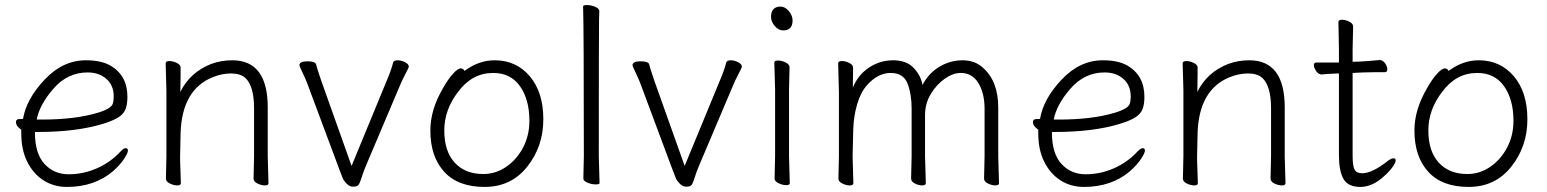

<svg xmlns="http://www.w3.org/2000/svg" viewBox="-20 -722 6108 758"><path d="M118 -201V-198Q118 -116 155.5 -75Q193 -34 251 -34Q309 -34 362.5 -57.5Q416 -81 456 -124Q468 -137 476.5 -137Q485 -137 485 -127.5Q485 -118 470 -95Q455 -72 426 -46Q353 16 244 16Q193 16 152.5 -9.5Q112 -35 88 -82.5Q64 -130 64 -195V-210Q43 -224 43 -240Q43 -252 57 -252Q71 -252 71 -253Q84 -331 156 -407.5Q228 -484 319 -484Q380 -484 416 -463Q483 -424 483 -340Q483 -311 476 -292Q469 -273 448.5 -259.5Q428 -246 386 -233Q281 -201 130 -201ZM146 -250Q275 -250 363 -276Q418 -292 425 -312Q429 -323 429 -341Q429 -385 400 -410.5Q371 -436 326 -436Q247 -436 191.5 -372.5Q136 -309 125 -250Z M981 -17 983 -105V-294Q983 -382 949 -414Q929 -432 892.5 -432Q856 -432 819 -417Q699 -368 693 -198Q692 -149 691 -105V-91Q691 -91 694 1Q694 10 680 10Q666 10 650.5 2.5Q635 -5 635 -17L637 -105V-365L634 -472Q634 -481 648.5 -481Q663 -481 678 -473.5Q693 -466 693 -456V-428Q693 -411 692.5 -392Q692 -373 692 -359Q730 -437 815 -470Q854 -484 897 -484Q1037 -484 1037 -298V-105L1040 1Q1040 10 1026 10Q1012 10 996.5 2.5Q981 -5 981 -17Z M1162 -464Q1162 -480 1193.5 -480Q1225 -480 1228 -467.5Q1231 -455 1237 -437.5Q1243 -420 1248 -404L1368 -67L1507 -404Q1525 -446 1532 -475Q1535 -484 1549.5 -484Q1564 -484 1579 -476.5Q1594 -469 1594 -458Q1594 -456 1580.5 -430Q1567 -404 1560 -387L1424 -66Q1415 -45 1407 -19.5Q1399 6 1393 10.5Q1387 15 1373.5 15Q1360 15 1348 2.5Q1336 -10 1333 -19Q1330 -28 1322 -47L1194 -390Q1188 -407 1175 -434Q1162 -461 1162 -464Z M1814 -442Q1870 -484 1933 -484Q2018 -484 2071.5 -421Q2125 -358 2125 -251Q2125 -144 2061.5 -64Q1998 16 1893 16Q1788 16 1733.5 -44Q1679 -104 1679 -207Q1679 -289 1729 -374Q1749 -410 1768.5 -431Q1788 -452 1798.5 -452Q1809 -452 1814 -442ZM1888 -35Q1937 -35 1978.5 -63.5Q2020 -92 2045 -139.5Q2070 -187 2070 -245Q2070 -329 2033 -381.5Q1996 -434 1927 -434Q1844 -434 1789 -360Q1734 -289 1734 -207Q1734 -125 1775 -80Q1816 -35 1888 -35Z M2332 6Q2315 6 2299 -1Q2283 -8 2283 -17L2285 -105Q2285 -610 2282 -697Q2282 -702 2297 -702Q2314 -702 2330 -695Q2346 -688 2346 -679Q2346 -658 2345 -643Q2344 -590 2344 -105L2347 1Q2347 6 2332 6Z M2477 -464Q2477 -480 2508.5 -480Q2540 -480 2543 -467.5Q2546 -455 2552 -437.5Q2558 -420 2563 -404L2683 -67L2822 -404Q2840 -446 2847 -475Q2850 -484 2864.5 -484Q2879 -484 2894 -476.5Q2909 -469 2909 -458Q2909 -456 2895.5 -430Q2882 -404 2875 -387L2739 -66Q2730 -45 2722 -19.5Q2714 6 2708 10.5Q2702 15 2688.5 15Q2675 15 2663 2.5Q2651 -10 2648 -19Q2645 -28 2637 -47L2509 -390Q2503 -407 2490 -434Q2477 -461 2477 -464Z M3024 -655Q3024 -696 3062 -696Q3079 -696 3094 -678.5Q3109 -661 3109 -641Q3109 -602 3072 -602Q3053 -602 3038.5 -619.5Q3024 -637 3024 -655ZM3038 -17 3040 -105V-368L3037 -475Q3037 -483 3051.5 -483Q3066 -483 3081.5 -475.5Q3097 -468 3097 -457L3095 -368V-105L3098 1Q3098 9 3084 9Q3070 9 3054 1.5Q3038 -6 3038 -17Z M3865 -17 3867 -105V-293Q3867 -354 3842.5 -394Q3818 -434 3773 -434Q3742 -434 3709.5 -411Q3677 -388 3654.5 -350.5Q3632 -313 3632 -268V-105L3635 1Q3635 10 3621 10Q3607 10 3592 2.5Q3577 -5 3577 -17L3579 -105V-293Q3579 -352 3562.5 -393Q3546 -434 3496 -434Q3446 -434 3403 -386Q3378 -358 3364 -310.5Q3350 -263 3348.5 -209.5Q3347 -156 3346 -105L3349 1Q3349 10 3335 10Q3321 10 3305.5 2.5Q3290 -5 3290 -17L3292 -105V-356L3289 -472Q3289 -481 3303.5 -481Q3318 -481 3333 -473.5Q3348 -466 3348 -454Q3348 -442 3347.5 -420.5Q3347 -399 3347 -376Q3367 -426 3410.5 -455Q3454 -484 3506 -484Q3558 -484 3586.5 -454.5Q3615 -425 3622 -387Q3647 -434 3689.5 -459Q3732 -484 3780 -484Q3828 -484 3859 -456Q3921 -403 3921 -297V-105L3924 1Q3924 10 3910 10Q3896 10 3880.5 2.5Q3865 -5 3865 -17Z M4133 -201V-198Q4133 -116 4170.5 -75Q4208 -34 4266 -34Q4324 -34 4377.5 -57.5Q4431 -81 4471 -124Q4483 -137 4491.5 -137Q4500 -137 4500 -127.5Q4500 -118 4485 -95Q4470 -72 4441 -46Q4368 16 4259 16Q4208 16 4167.5 -9.5Q4127 -35 4103 -82.5Q4079 -130 4079 -195V-210Q4058 -224 4058 -240Q4058 -252 4072 -252Q4086 -252 4086 -253Q4099 -331 4171 -407.5Q4243 -484 4334 -484Q4395 -484 4431 -463Q4498 -424 4498 -340Q4498 -311 4491 -292Q4484 -273 4463.5 -259.5Q4443 -246 4401 -233Q4296 -201 4145 -201ZM4161 -250Q4290 -250 4378 -276Q4433 -292 4440 -312Q4444 -323 4444 -341Q4444 -385 4415 -410.5Q4386 -436 4341 -436Q4262 -436 4206.5 -372.5Q4151 -309 4140 -250Z M4996 -17 4998 -105V-294Q4998 -382 4964 -414Q4944 -432 4907.5 -432Q4871 -432 4834 -417Q4714 -368 4708 -198Q4707 -149 4706 -105V-91Q4706 -91 4709 1Q4709 10 4695 10Q4681 10 4665.5 2.5Q4650 -5 4650 -17L4652 -105V-365L4649 -472Q4649 -481 4663.5 -481Q4678 -481 4693 -473.5Q4708 -466 4708 -456V-428Q4708 -411 4707.5 -392Q4707 -373 4707 -359Q4745 -437 4830 -470Q4869 -484 4912 -484Q5052 -484 5052 -298V-105L5055 1Q5055 10 5041 10Q5027 10 5011.5 2.5Q4996 -5 4996 -17Z M5322 -617 5320 -528V-478L5350 -479Q5386 -481 5426 -485H5427Q5439 -485 5448 -472.5Q5457 -460 5457 -448.5Q5457 -437 5447 -437H5409Q5381 -437 5361 -436L5320 -434V-108Q5320 -66 5328 -52Q5336 -38 5358 -38Q5398 -38 5462 -89Q5474 -97 5482 -97Q5490 -97 5490 -88.5Q5490 -80 5478 -63Q5466 -46 5446 -28Q5399 16 5350.5 16Q5302 16 5284 -15.5Q5266 -47 5266 -110V-432H5262Q5240 -431 5219 -430L5198 -428Q5185 -428 5176 -441.5Q5167 -455 5167 -465Q5167 -475 5177 -475H5266V-528L5264 -635Q5264 -644 5278 -644Q5292 -644 5307 -636.5Q5322 -629 5322 -617Z M5699 -442Q5755 -484 5818 -484Q5903 -484 5956.5 -421Q6010 -358 6010 -251Q6010 -144 5946.5 -64Q5883 16 5778 16Q5673 16 5618.5 -44Q5564 -104 5564 -207Q5564 -289 5614 -374Q5634 -410 5653.5 -431Q5673 -452 5683.5 -452Q5694 -452 5699 -442ZM5773 -35Q5822 -35 5863.5 -63.5Q5905 -92 5930 -139.5Q5955 -187 5955 -245Q5955 -329 5918 -381.5Q5881 -434 5812 -434Q5729 -434 5674 -360Q5619 -289 5619 -207Q5619 -125 5660 -80Q5701 -35 5773 -35Z"/></svg>

Font: ToneOZ-Pinyin-WenKai-Light
Style: Light
Weight: 300
Designer: Fontworks Inc.
Foundry: ToneOZ
Version: Version 0.240331